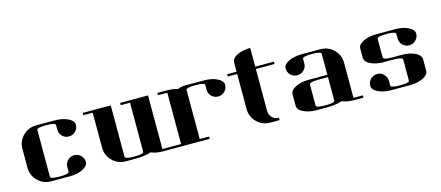

<svg xmlns="http://www.w3.org/2000/svg" viewBox="-46 -1071 3510 1528"><g transform="rotate(-15 1709.0 -307.5)"><path d="M77.1 -153.8V-308.1Q77.1 -371.6 122.1 -416.5Q166.5 -460.9 231 -460.9H384.8Q449.2 -460.9 493.7 -438.5Q538.1 -416 538.1 -384.3Q538.1 -353 515.6 -330.6Q493.2 -308.1 460.9 -308.1Q429.2 -308.1 407.2 -330.1Q384.8 -352.5 384.8 -384.8V-422.9Q384.8 -441.9 308.1 -441.9Q231 -441.9 231 -422.9V-38.1Q231 -19 308.1 -19Q384.8 -19 384.8 -38.1V-77.1Q384.8 -108.4 407.2 -130.9Q430.2 -153.3 460.9 -153.8Q493.2 -153.8 516.1 -130.9Q538.1 -108.4 538.1 -76.7Q538.1 -45.4 493.2 -22.5Q448.7 0 384.8 0H231Q167 0 122.1 -44.9Q77.1 -89.8 77.1 -153.8Z M614.7 -441.9V-460.9H845.7V-38.1Q845.7 -19 922.9 -19Q999.5 -19 999.5 -38.1V-441.9H922.9V-460.9H1152.8V-19H1230V0H1152.8Q1094.7 0 1053.7 -18.1Q1008.3 0 922.9 0H845.7Q781.7 0 736.8 -44.9Q691.9 -89.8 691.9 -153.8V-441.9Z M1229.5 -19H1306.6V-441.9H1229.5V-460.9H1306.6Q1357.9 -460.9 1395.5 -448.2Q1424.3 -460.9 1460.4 -460.9H1614.3Q1678.7 -460.9 1723.1 -438.5Q1767.6 -416 1767.6 -384.3Q1767.6 -353 1745.1 -330.6Q1722.7 -308.1 1690.4 -308.1Q1658.7 -308.1 1636.7 -330.1Q1614.3 -352.5 1614.3 -384.8V-422.9Q1614.3 -441.9 1537.6 -441.9Q1460.4 -441.9 1460.4 -422.9V-19H1537.6V0H1229.5Z M1805.2 -441.9V-460.9H1882.3V-538.1Q1882.3 -569.8 1927.2 -592.8Q1973.1 -615.2 2036.1 -615.2V-460.9H2189.9V-441.9H2036.1V-96.2Q2036.1 -64 2058.1 -42Q2080.1 -19 2113.3 -19V0H2036.1Q1972.2 0 1927.2 -44.9Q1882.3 -89.8 1882.3 -153.8V-441.9Z M2266.1 -172.9Q2266.1 -204.6 2311 -227.5Q2355.5 -250 2419.9 -250H2573.7V-422.9Q2573.7 -441.9 2497.1 -441.9Q2419.9 -441.9 2419.9 -422.9V-384.8Q2419.9 -353 2397.5 -330.6Q2375 -308.1 2342.8 -308.1Q2311 -308.1 2288.1 -330.1Q2266.1 -352.1 2266.1 -384.8Q2266.1 -417 2311 -439Q2356 -460.9 2419.9 -460.9H2573.7Q2637.7 -460.9 2682.6 -416Q2727.1 -371.6 2727.1 -308.1V-19H2804.2V0H2727.1Q2668.9 0 2627.9 -18.1Q2582.5 0 2497.1 0H2419.9Q2356 0 2311 -22Q2266.1 -43.9 2266.1 -77.1ZM2419.9 -38.1Q2419.9 -19 2497.1 -19Q2573.7 -19 2573.7 -38.1V-231H2497.1Q2419.9 -231 2419.9 -210.9Z M2880.9 -308.1V-384.8Q2880.9 -417 2925.8 -439Q2970.7 -460.9 3034.7 -460.9H3188.5Q3252.9 -460.9 3297.4 -438.5Q3341.8 -416 3341.8 -384.3Q3341.8 -353 3319.3 -330.6Q3296.9 -308.1 3264.6 -308.1Q3232.9 -308.1 3210.9 -330.1Q3188.5 -352.5 3188.5 -384.8V-422.9Q3188.5 -441.9 3111.8 -441.9Q3034.7 -441.9 3034.7 -422.9V-269Q3034.7 -250 3111.8 -250H3188.5Q3252.9 -250 3297.4 -227.5Q3341.8 -205.1 3341.8 -172.9V-77.1Q3341.8 -45.4 3296.9 -22.5Q3252.4 0 3188.5 0H3034.7Q2970.7 0 2925.8 -22Q2880.9 -43.9 2880.9 -76.7Q2880.9 -108.9 2903.3 -131.3Q2925.8 -153.8 2957.5 -153.8Q2989.7 -153.8 3011.7 -130.9Q3034.2 -107.9 3034.7 -77.1V-38.1Q3034.7 -19 3111.8 -19Q3188.5 -19 3188.5 -38.1V-210.9Q3188.5 -230.5 3111.8 -231H3034.7Q2970.7 -231 2925.8 -252.9Q2880.9 -274.9 2880.9 -308.1Z"/></g></svg>

Font: Hjet
Style: Regular
Weight: 400
Designer: T. Christopher White
Version: Version 1.2